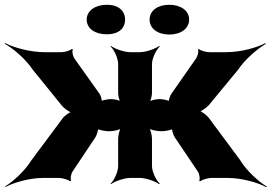

<svg xmlns="http://www.w3.org/2000/svg" viewBox="-80 -747 1140 806"><path d="M654 -170 751 -26C757 -17 761 6 756 12L761 14C766 8 794 0 806 0H877C935 0 1005 20 1038 39L1040 36C1007 17 954 -31 928 -75L796 -253C788 -263 765 -282 754 -282V-278C765 -278 789 -297 797 -306L920 -455C948 -498 1003 -544 1036 -563L1034 -566C1001 -548 932 -528 871 -528H798C786 -528 759 -535 754 -542L751 -540C756 -533 749 -511 744 -503L640 -354C634 -346 626 -324 630 -319L633 -321C629 -326 602 -331 591 -331C576 -331 550 -326 544 -319L546 -317C553 -323 558 -345 558 -357V-478C558 -502 576 -539 591 -552L588 -554C572 -542 532 -528 508 -528H466C442 -528 402 -542 386 -554L384 -552C399 -539 416 -502 416 -478V-357C416 -344 421 -323 427 -317L430 -320C424 -326 400 -331 385 -331C374 -331 346 -326 342 -321L346 -319C350 -324 343 -346 338 -353L232 -502C226 -511 221 -533 226 -540L222 -542C217 -535 191 -528 179 -528H106C45 -528 -24 -548 -58 -566L-60 -563C-26 -545 29 -498 57 -455L181 -302C189 -293 213 -274 224 -274V-278C213 -278 188 -259 182 -249L51 -73C25 -30 -26 16 -58 35L-57 38C-24 20 43 0 100 0H169C181 0 209 8 214 14L219 12C214 6 218 -17 224 -26L320 -170C326 -179 335 -204 330 -210L325 -208C330 -202 363 -196 375 -196H378C396 -196 425 -202 433 -210L430 -213C422 -205 416 -179 416 -165V-50C416 -26 399 11 384 24L386 26C402 14 442 0 466 0H508C532 0 572 14 588 26L591 24C576 11 558 -26 558 -50V-165C558 -179 552 -205 544 -213L541 -210C549 -202 579 -196 598 -196H600C612 -196 645 -202 650 -208L644 -210C639 -204 648 -179 654 -170ZM369 -603C417 -603 445 -627 445 -665C445 -702 417 -727 369 -727C321 -727 284 -703 284 -665C284 -626 320 -603 369 -603ZM631 -602C679 -602 714 -627 714 -665C714 -702 679 -727 631 -727C583 -727 548 -703 548 -665C548 -627 582 -602 631 -602Z"/></svg>

Font: Asimov
Style: EdgeWide
Weight: 500
Designer: Google
Version: Version 2.000980: 2014